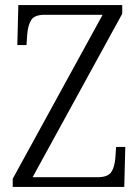

<svg xmlns="http://www.w3.org/2000/svg" viewBox="-20 -734 512 754"><path d="M30 0V-32L383 -676H156Q116 -676 103 -656Q90 -636 87 -600L84 -557H48L52 -714H460V-680L108 -38H362Q403 -38 416.5 -57.5Q430 -77 433 -114L436 -157H472L468 0Z"/></svg>

Font: Noto Serif SemiCondensed Light
Style: Regular
Weight: 300
Width: 4
Designer: Monotype Design Team
Foundry: Monotype Imaging Inc.
Version: Version 2.013